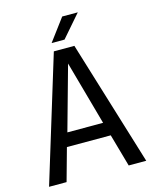

<svg xmlns="http://www.w3.org/2000/svg" viewBox="-131 -993 865 1080"><g transform="rotate(-15 301.0 -453.0)"><path d="M241.2 -777.3H316.4L428.2 -906.2H337.4ZM18.1 0H120.1L172.9 -189.9H428.2L481.9 0H584L360.8 -729H241.2ZM196.8 -269 300.8 -642.1 404.8 -269Z"/></g></svg>

Font: Hack
Style: Regular
Weight: 400
Monospace: yes
Designer: Christopher Simpkins
Foundry: Christopher Simpkins
Version: Version 2.010